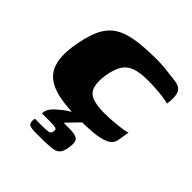

<svg xmlns="http://www.w3.org/2000/svg" viewBox="-163 -520 812 812"><g transform="rotate(45 243.5 -114.0)"><path d="M258 7Q166 7 111.5 -11Q57 -29 36.5 -72Q16 -115 26 -189Q36 -257 54.5 -299.5Q73 -342 105.5 -365Q138 -388 189.5 -396.5Q241 -405 316 -405Q342 -405 367 -402.5Q392 -400 430 -395Q449 -393 461.5 -385.5Q474 -378 478.5 -359Q483 -340 478 -303Q468 -307 445 -310Q422 -313 397 -314.5Q372 -316 352 -316Q305 -316 276 -305.5Q247 -295 232 -270Q217 -245 210 -202Q204 -159 212 -133.5Q220 -108 246 -97.5Q272 -87 320 -87Q341 -87 367 -89Q393 -91 415.5 -94Q438 -97 450 -101L442 -54Q439 -25 412.5 -12.5Q386 0 346 3.5Q306 7 258 7ZM179 177Q142 177 133 169.5Q124 162 128 137Q130 137 141 137Q152 137 174 137Q201 137 211 134Q221 131 222 119Q225 106 215.5 103Q206 100 179 100H134Q134 100 134 93.5Q134 87 139.5 75.5Q145 64 162 48Q171 40 180 32.5Q189 25 198.5 18.5Q208 12 217.5 6.5Q227 1 236 -1H288L226 63Q268 62 289 65.5Q310 69 315 81.5Q320 94 316 121Q312 148 301 160Q290 172 262.5 174.5Q235 177 179 177Z"/></g></svg>

Font: Genos ExtraBold
Style: Italic
Weight: 800
Italic angle: -8°
Version: Version 1.010